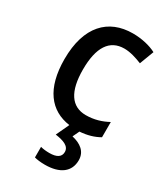

<svg xmlns="http://www.w3.org/2000/svg" viewBox="-195 -634 834 960"><g transform="rotate(30 222.0 -154.5)"><path d="M363 136C363 85 325 59 276 48L294 10C338 7 375 -4 406 -22V-110C369 -90 328 -77 280 -77C197 -77 154 -142 154 -268C154 -396 197 -462 282 -462C316 -462 353 -450 385 -437L416 -519C382 -537 333 -549 281 -549C140 -549 48 -456 48 -267C48 -97 119 -9 234 7L199 82C248 89 282 102 282 135C282 164 259 178 217 178C199 178 180 176 166 172V233C180 237 202 240 227 240C314 240 363 202 363 136Z"/></g></svg>

Font: Noto Sans Thai Looped SemiCondensed Medium
Style: Regular
Weight: 500
Width: 4
Designer: Sasikarn Vongin, Ben Mitchell
Foundry: The Fontpad Ltd
Version: Version 1.001